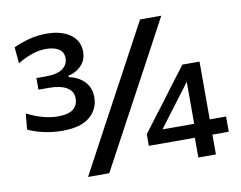

<svg xmlns="http://www.w3.org/2000/svg" viewBox="-78 -830 1178 937"><g transform="rotate(-10 510.5 -362.0)"><path d="M202 -243.5Q154 -243.5 108.8 -253.8Q63.5 -264 32.5 -279.5L40 -358Q78.5 -338 117.5 -327.2Q156.5 -316.5 192 -316.5Q246.5 -316.5 269.5 -336.2Q292.5 -356 292.5 -388Q292.5 -424 261.2 -442.8Q230 -461.5 172.5 -461.5H121V-519H168Q224.5 -519 251.2 -538.8Q278 -558.5 278 -590Q278 -621 254.2 -636Q230.5 -651 191 -651Q156.5 -651 120.5 -638.5Q84.5 -626 50 -605L42.5 -685Q74 -700.5 116.8 -712.2Q159.5 -724 205.5 -724Q280.5 -724 324.2 -692.2Q368 -660.5 368 -607Q368 -564.5 341 -537.5Q314 -510.5 277 -503V-496Q302.5 -491.5 326.8 -477.5Q351 -463.5 367 -439Q383 -414.5 383 -378Q383 -319.5 338.5 -281.5Q294 -243.5 202 -243.5ZM285.5 0Q314.5 -54.5 343.5 -108Q372 -161 408.5 -229.5L542 -477Q580 -547.5 609 -602Q638 -656 669 -713H774Q743.5 -656 714.5 -602Q685.5 -547.5 647.5 -477L514 -229.5Q477 -161 448.8 -108Q420.5 -55 390.5 0ZM832 0V-98H604V-155.5Q617 -173 635 -197Q653 -221 672 -246Q691 -271 707 -291.5L767 -372Q783.5 -393.5 800.5 -416Q817.5 -438.5 834 -460H919V-173.5H1000V-98H919V0ZM741 -242Q726 -222 712 -203.5Q698 -184.5 683.5 -165.5H840.5V-374Q836.5 -368.5 832 -363Q827.5 -357 823.5 -351Z"/></g></svg>

Font: Heraclito Medium
Style: Regular
Weight: 500
Designer: Kostas Bartsokas (font) & Cristiano Sobral (main changes)
Foundry: Kostas Bartsokas (font) & Cristiano Sobral (main changes)
Version: Version 1.00;July 8, 2020;FontCreator 13.0.0.2655 64-bit